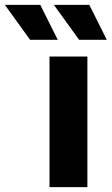

<svg xmlns="http://www.w3.org/2000/svg" viewBox="-132 -771 460 791"><path d="M72 -538H228V0H72ZM-112 -751H34L106 -607H-8ZM90 -751H236L308 -607H194Z"/></svg>

Font: Montserrat-Bold
Style: Bold
Weight: 700
Version: Version 7.200